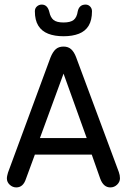

<svg xmlns="http://www.w3.org/2000/svg" viewBox="-20 -808 554 837"><path d="M380 -134 417 -29Q431 9 461 9Q478 9 490.5 -3Q503 -15 503 -31Q503 -44 498 -58L312 -558Q303 -582 290 -593.5Q277 -605 257 -605Q236 -605 223 -593.5Q210 -582 200 -557L15 -56Q13 -49 11.5 -42.5Q10 -36 10 -30Q10 -14 22.5 -2.5Q35 9 51 9Q81 9 93 -28L132 -134ZM358 -206H154L257 -487ZM319 -759Q315 -732 301 -721Q287 -710 257 -710Q227 -710 213.5 -721Q200 -732 195 -756Q187 -788 162 -788Q150 -788 141 -780Q132 -772 132 -759Q132 -720 147 -696Q162 -672 190 -661Q218 -650 257 -650Q296 -650 324 -661Q352 -672 366.5 -696Q381 -720 381 -759Q381 -771 373 -779.5Q365 -788 353 -788Q339 -788 330.5 -780.5Q322 -773 319 -759Z"/></svg>

Font: Beiruti Medium
Style: Regular
Weight: 500
Designer: Arlette Boutros
Foundry: Boutros
Version: Version 1.41